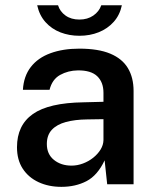

<svg xmlns="http://www.w3.org/2000/svg" viewBox="-20 -716 600 746"><path d="M218.5 10Q169 10 129.8 -8.2Q90.5 -26.5 68.2 -60.8Q46 -95 46 -144Q46 -229.5 107.8 -273Q169.5 -316.5 304.5 -318.5L382 -320.5V-355.5Q382 -396.5 357.8 -419.8Q333.5 -443 282.5 -442.5Q244.5 -442 213.5 -424.8Q182.5 -407.5 172.5 -367H69Q72 -420 99.8 -455.8Q127.5 -491.5 176 -509.2Q224.5 -527 288 -527Q362 -527 408.5 -507.5Q455 -488 477 -451.2Q499 -414.5 499 -362.5V0H396.5L386.5 -93Q359 -34.5 316.2 -12.2Q273.5 10 218.5 10ZM258 -72.5Q280.5 -72.5 302.5 -80.8Q324.5 -89 342.2 -103.2Q360 -117.5 370.8 -135Q381.5 -152.5 382 -171.5V-253L318.5 -252Q271.5 -251.5 236.2 -242Q201 -232.5 181.5 -211.8Q162 -191 162 -156.5Q162 -117 189.5 -94.8Q217 -72.5 258 -72.5ZM288.5 -577Q249 -577 214.8 -590.2Q180.5 -603.5 156.8 -630Q133 -656.5 124.5 -695.5H205.5Q213 -671 234.8 -655.5Q256.5 -640 288.5 -640Q320 -640 342.5 -655.5Q365 -671 373.5 -695.5H453.5Q445.5 -657.5 421.8 -631Q398 -604.5 363.8 -590.8Q329.5 -577 288.5 -577Z"/></svg>

Font: Public Sans Thin SemiBold
Style: Regular
Weight: 600
Version: Version 2.001